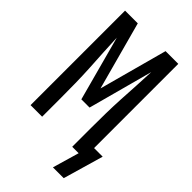

<svg xmlns="http://www.w3.org/2000/svg" viewBox="-266 -818 1056 1056"><g transform="rotate(45 262.0 -290.0)"><path d="M456 155H372L417 0H367V-147Q367 -203 368 -259.5Q369 -316 372 -372.5Q375 -429 378.5 -485.5Q382 -542 384 -598L282 -220H218L116 -598Q118 -542 121.5 -485.5Q125 -429 128 -372.5Q131 -316 132 -259.5Q133 -203 133 -147V0H43V-735H142L250 -337L358 -735H457V-80H524Z"/></g></svg>

Font: Iosevka Bendy Medium
Style: Regular
Weight: 500
Monospace: yes
Designer: Belleve Invis
Foundry: Belleve Invis
Version: Version 30.1.2